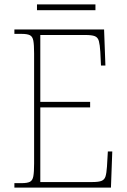

<svg xmlns="http://www.w3.org/2000/svg" viewBox="-20 -847 575 867"><path d="M45 0V-20H78Q103 -20 115 -26Q127 -32 130.5 -51Q134 -70 134 -108V-606Q134 -645 130.5 -663.5Q127 -682 115 -688Q103 -694 78 -694H45V-714H450L456 -551H436L433 -613Q431 -645 426.5 -661.5Q422 -678 408.5 -683.5Q395 -689 366 -689H162V-387H387V-362H162V-25H398Q426 -25 439 -30.5Q452 -36 456.5 -50.5Q461 -65 463 -94L467 -163H487L481 0ZM147 -801V-827H411V-801Z"/></svg>

Font: Noto Serif Hebrew SemiCondensed Thin
Style: Regular
Weight: 100
Width: 4
Designer: Monotype Design Team
Foundry: Monotype Imaging Inc.
Version: Version 2.004; ttfautohint (v1.8.4.7-5d5b)